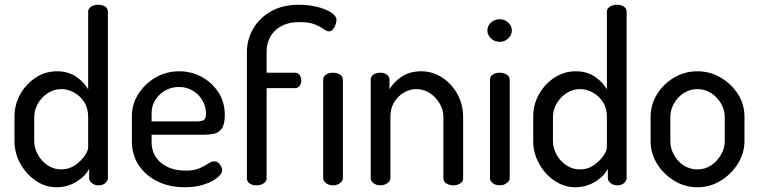

<svg xmlns="http://www.w3.org/2000/svg" viewBox="-20 -780 3194 808"><path d="M218 8Q171 8 130.5 -19.5Q90 -47 65.5 -91.5Q41 -136 41 -186V-288Q41 -341 65.5 -384Q90 -427 130.5 -453.5Q171 -480 220 -480Q268 -480 301.5 -456.5Q335 -433 351 -404V-731Q351 -744 363.5 -752Q376 -760 394 -760Q412 -760 423 -752Q434 -744 434 -731V-30Q434 -19 423 -9.5Q412 0 394 0Q378 0 366.5 -9.5Q355 -19 355 -30V-70Q340 -39 302 -15.5Q264 8 218 8ZM238 -67Q270 -67 295.5 -84.5Q321 -102 336 -124Q351 -146 351 -159V-288Q351 -325 334.5 -350.5Q318 -376 292 -390.5Q266 -405 239 -405Q207 -405 181 -388Q155 -371 139.5 -344Q124 -317 124 -288V-186Q124 -157 139.5 -129Q155 -101 181 -84Q207 -67 238 -67Z M758 8Q693 8 643 -16.5Q593 -41 564 -84.5Q535 -128 535 -186V-291Q535 -342 562.5 -385Q590 -428 635 -454Q680 -480 734 -480Q786 -480 829.5 -456Q873 -432 899.5 -391Q926 -350 926 -296Q926 -256 913 -238.5Q900 -221 880 -217Q860 -213 838 -213H618V-183Q618 -127 658 -94.5Q698 -62 761 -62Q798 -62 820 -72Q842 -82 856 -91.5Q870 -101 881 -101Q892 -101 899.5 -94.5Q907 -88 911 -79Q915 -70 915 -63Q915 -50 896 -33.5Q877 -17 841.5 -4.5Q806 8 758 8ZM618 -269H803Q830 -269 838.5 -275.5Q847 -282 847 -301Q847 -331 832.5 -356.5Q818 -382 792 -398Q766 -414 733 -414Q702 -414 676 -399.5Q650 -385 634 -360Q618 -335 618 -305Z M1059 0Q1042 0 1030.5 -8Q1019 -16 1019 -29V-561Q1019 -612 1044.5 -657.5Q1070 -703 1119 -731.5Q1168 -760 1238 -760Q1277 -760 1313 -751.5Q1349 -743 1372.5 -728Q1396 -713 1396 -695Q1396 -689 1392.5 -677.5Q1389 -666 1381.5 -657Q1374 -648 1365 -648Q1355 -648 1341.5 -658Q1328 -668 1304.5 -677.5Q1281 -687 1240 -687Q1203 -687 1176.5 -676Q1150 -665 1133.5 -647Q1117 -629 1109.5 -607.5Q1102 -586 1102 -564V-474H1222Q1234 -474 1241 -464Q1248 -454 1248 -441Q1248 -429 1241 -419Q1234 -409 1222 -409H1102V-29Q1102 -16 1089 -8Q1076 0 1059 0ZM1381 0Q1364 0 1352 -9.5Q1340 -19 1340 -30V-445Q1340 -458 1352 -466Q1364 -474 1381 -474Q1399 -474 1411 -466Q1423 -458 1423 -445V-30Q1423 -19 1411 -9.5Q1399 0 1381 0Z M1581 0Q1563 0 1551.5 -9.5Q1540 -19 1540 -30V-445Q1540 -458 1551.5 -466Q1563 -474 1581 -474Q1597 -474 1608 -466Q1619 -458 1619 -445V-404Q1635 -433 1669 -456.5Q1703 -480 1753 -480Q1801 -480 1841 -453.5Q1881 -427 1905 -384Q1929 -341 1929 -288V-30Q1929 -15 1916 -7.5Q1903 0 1887 0Q1872 0 1859 -7.5Q1846 -15 1846 -30V-288Q1846 -317 1830.5 -344Q1815 -371 1789 -388Q1763 -405 1732 -405Q1705 -405 1680 -390.5Q1655 -376 1639 -350.5Q1623 -325 1623 -288V-30Q1623 -19 1610.5 -9.5Q1598 0 1581 0Z M2083 0Q2065 0 2053.5 -9.5Q2042 -19 2042 -30V-445Q2042 -458 2053.5 -466Q2065 -474 2083 -474Q2100 -474 2112.5 -466Q2125 -458 2125 -445V-30Q2125 -19 2112.5 -9.5Q2100 0 2083 0ZM2083 -604Q2061 -604 2046 -618.5Q2031 -633 2031 -652Q2031 -671 2046 -685Q2061 -699 2083 -699Q2104 -699 2119 -685Q2134 -671 2134 -652Q2134 -633 2119 -618.5Q2104 -604 2083 -604Z M2401 8Q2354 8 2313.5 -19.5Q2273 -47 2248.5 -91.5Q2224 -136 2224 -186V-288Q2224 -341 2248.5 -384Q2273 -427 2313.5 -453.5Q2354 -480 2403 -480Q2451 -480 2484.5 -456.5Q2518 -433 2534 -404V-731Q2534 -744 2546.5 -752Q2559 -760 2577 -760Q2595 -760 2606 -752Q2617 -744 2617 -731V-30Q2617 -19 2606 -9.5Q2595 0 2577 0Q2561 0 2549.5 -9.5Q2538 -19 2538 -30V-70Q2523 -39 2485 -15.5Q2447 8 2401 8ZM2421 -67Q2453 -67 2478.5 -84.5Q2504 -102 2519 -124Q2534 -146 2534 -159V-288Q2534 -325 2517.5 -350.5Q2501 -376 2475 -390.5Q2449 -405 2422 -405Q2390 -405 2364 -388Q2338 -371 2322.5 -344Q2307 -317 2307 -288V-186Q2307 -157 2322.5 -129Q2338 -101 2364 -84Q2390 -67 2421 -67Z M2915 8Q2862 8 2817 -19.5Q2772 -47 2745 -91Q2718 -135 2718 -186V-288Q2718 -339 2744.5 -382.5Q2771 -426 2816 -453Q2861 -480 2915 -480Q2968 -480 3013 -453.5Q3058 -427 3085.5 -384Q3113 -341 3113 -288V-186Q3113 -136 3085.5 -91.5Q3058 -47 3013 -19.5Q2968 8 2915 8ZM2915 -67Q2947 -67 2972.5 -84Q2998 -101 3014 -128.5Q3030 -156 3030 -186V-288Q3030 -317 3014.5 -344Q2999 -371 2973 -388Q2947 -405 2915 -405Q2883 -405 2857 -388Q2831 -371 2816 -344Q2801 -317 2801 -288V-186Q2801 -156 2816 -128.5Q2831 -101 2857 -84Q2883 -67 2915 -67Z"/></svg>

Font: Dosis ExtraLight Medium
Style: Regular
Weight: 500
Version: Version 3.001; ttfautohint (v1.8.2)